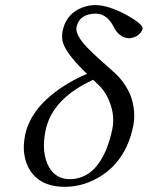

<svg xmlns="http://www.w3.org/2000/svg" viewBox="-20 -718 576 748"><path d="M319.3 -430.2 307.1 -441.9Q233.9 -514.2 224.1 -556.6Q219.7 -577.6 224.6 -600.1Q238.3 -664.6 301.3 -689Q326.2 -698.2 352.5 -698.2Q400.4 -697.8 470.7 -661.1Q534.7 -625.5 535.6 -608.4Q535.6 -606 535.6 -605Q523.4 -573.2 483.9 -568.8Q444.3 -570.3 423.3 -612.8Q397.5 -664.1 353.5 -665Q290 -664.1 278.3 -613.8Q271.5 -582.5 321.8 -530.8Q337.4 -514.6 360.8 -493.2L420.4 -439.9Q467.8 -398.9 489.7 -342.8Q510.7 -283.2 498.5 -224.1Q468.3 -82.5 355 -21.5Q296.4 9.8 232.9 9.8Q126.5 9.8 88.4 -70.3Q63.5 -123.5 78.1 -192.9Q102.5 -307.1 243.7 -392.1Q280.8 -414.6 319.3 -430.2ZM343.3 -407.2Q184.6 -335 157.7 -210.9Q139.2 -123 171.9 -65.4Q198.7 -20.5 250.5 -20Q345.2 -20 393.1 -133.8Q407.7 -168.9 417 -211.9Q430.7 -276.4 397.9 -341.3Q385.7 -364.7 370.1 -380.9Z"/></svg>

Font: Linux Biolinum Capitals O
Style: Italic Samll Caps
Weight: 400
Italic angle: -12°
Designer: Philipp H. Poll
Foundry: Philipp H. Poll
Version: Version 0.6.2